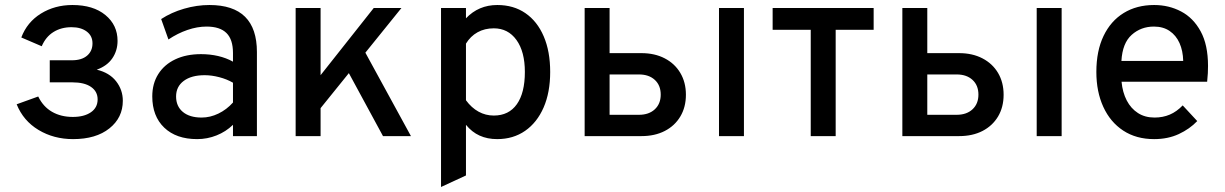

<svg xmlns="http://www.w3.org/2000/svg" viewBox="-20 -543 4886 766"><path d="M271.5 12Q194.5 12 133.8 -24.5Q73 -61 46.5 -127L132.5 -158Q152 -117.5 187.5 -97Q223 -76.5 270.5 -76.5Q315.5 -76.5 342.5 -95Q369.5 -113.5 369.5 -146.5Q369.5 -178 343.2 -196.2Q317 -214.5 268 -214.5H178.5V-302.5H266.5Q306 -302.5 327.5 -321Q349 -339.5 349 -370Q349 -400 326 -417.2Q303 -434.5 265.5 -434.5Q224 -434.5 193.2 -415.2Q162.5 -396 146.5 -358.5L65 -393.5Q88 -454.5 143.2 -488.8Q198.5 -523 269 -523Q352 -523 400.5 -483Q449 -443 449 -380Q449 -341 428.2 -310.5Q407.5 -280 366 -265Q416.5 -253 443.2 -218.8Q470 -184.5 470 -141Q470 -73.5 416.5 -30.8Q363 12 271.5 12Z M766.5 12Q683 12 635.2 -33.8Q587.5 -79.5 587.5 -158.5Q587.5 -209.5 611.5 -247.5Q635.5 -285.5 679.2 -306.2Q723 -327 782 -327Q818 -327 850.2 -319.5Q882.5 -312 909.5 -297V-331.5Q909.5 -385.5 883.5 -411.2Q857.5 -437 804 -437Q767 -437 727.8 -423.5Q688.5 -410 652 -385.5L623 -467Q663.5 -493.5 714.2 -508.2Q765 -523 815.5 -523Q910.5 -523 957.8 -476Q1005 -429 1005 -335.5V0H909.5V-45Q881 -17.5 844 -2.8Q807 12 766.5 12ZM784.5 -74Q818.5 -74 851.2 -89.8Q884 -105.5 909.5 -134V-213Q885.5 -227 855 -235Q824.5 -243 796.5 -243Q743.5 -243 713 -220.2Q682.5 -197.5 682.5 -158Q682.5 -119 709.5 -96.5Q736.5 -74 784.5 -74Z M1219 -62V-192.5L1471 -511H1581.5ZM1159.5 0V-511H1259V0ZM1508 0 1350 -291.5 1416 -372.5 1619.5 0Z M1739.5 203V-511H1839V-470Q1889.5 -523 1964 -523Q2029 -523 2076.2 -490.5Q2123.5 -458 2149.2 -398Q2175 -338 2175 -256Q2175 -174.5 2148.8 -114.2Q2122.5 -54 2075 -21Q2027.5 12 1963.5 12Q1924.5 12 1893.5 -2Q1862.5 -16 1839 -45V157ZM1950 -82Q2010 -82 2042 -127.2Q2074 -172.5 2074 -256Q2074 -337 2040.5 -383.5Q2007 -430 1950 -430Q1913.5 -430 1885.2 -414.2Q1857 -398.5 1839 -369V-143Q1861 -113 1889.2 -97.5Q1917.5 -82 1950 -82Z M2312.5 0V-511H2412V-331H2539Q2592 -331 2632 -310.2Q2672 -289.5 2694.2 -252Q2716.5 -214.5 2716.5 -165Q2716.5 -115.5 2694.2 -78.2Q2672 -41 2632.2 -20.5Q2592.5 0 2539 0ZM2412 -85H2529Q2569 -85 2592.5 -107Q2616 -129 2616 -165.5Q2616 -202.5 2592.5 -224.2Q2569 -246 2529 -246H2412ZM2848.5 0V-511H2948V0Z M3214.5 0V-424H3062.5V-511H3465.5V-424H3314V0Z M3580 0V-511H3679.5V-331H3806.5Q3859.5 -331 3899.5 -310.2Q3939.5 -289.5 3961.8 -252Q3984 -214.5 3984 -165Q3984 -115.5 3961.8 -78.2Q3939.5 -41 3899.8 -20.5Q3860 0 3806.5 0ZM3679.5 -85H3796.5Q3836.5 -85 3860 -107Q3883.5 -129 3883.5 -165.5Q3883.5 -202.5 3860 -224.2Q3836.5 -246 3796.5 -246H3679.5ZM4116 0V-511H4215.5V0Z M4584.5 12Q4513 12 4461.2 -22Q4409.5 -56 4381.8 -116.5Q4354 -177 4354 -256Q4354 -340 4382.8 -399.8Q4411.5 -459.5 4463.2 -491.2Q4515 -523 4584.5 -523Q4643.5 -523 4692.2 -497.2Q4741 -471.5 4770.2 -417.8Q4799.5 -364 4799.5 -280Q4799.5 -268 4798.8 -251.2Q4798 -234.5 4796 -217H4454.5Q4458.5 -174.5 4475.2 -142.2Q4492 -110 4520 -92Q4548 -74 4586 -74Q4619.5 -74 4647 -85.8Q4674.5 -97.5 4698.5 -122.5L4756.5 -60Q4726.5 -28.5 4683 -8.2Q4639.5 12 4584.5 12ZM4454 -300H4700.5Q4699.5 -340.5 4685.8 -371.2Q4672 -402 4646.2 -419.5Q4620.5 -437 4583.5 -437Q4532 -437 4495 -404Q4458 -371 4454 -300Z"/></svg>

Font: Overpass Medium
Style: Regular
Weight: 500
Designer: Delve Withrington, Dave Bailey, Thomas Jockin
Foundry: Delve Fonts LLC
Version: Version 4.000